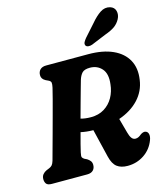

<svg xmlns="http://www.w3.org/2000/svg" viewBox="-136 -1045 997 1160"><g transform="rotate(-15 362.5 -465.0)"><path d="M687 -101Q667 -48 621 -17.2Q575 13.5 518 13.5Q476.5 13.5 451.5 -5.5Q426.5 -24.5 415 -72L372.5 -248.5Q330 -249 294.5 -257Q284 -219 276 -187.5Q268 -156 264 -138Q258.5 -114 262.8 -107.5Q267 -101 275 -96L290.5 -88.5Q303 -80.5 310.2 -71Q317.5 -61.5 317.5 -46.5Q317.5 -25.5 304.8 -12.8Q292 0 267.5 0H47Q21 0 12.2 -11.5Q3.5 -23 3.5 -40.5Q3.5 -58.5 13.2 -70.2Q23 -82 37 -88L54 -95Q66.5 -100 73.5 -108Q80.5 -116 86 -134Q92 -156.5 103.8 -199Q115.5 -241.5 129.8 -293.8Q144 -346 158.2 -398.5Q172.5 -451 183.8 -494Q195 -537 200.5 -560.5Q205 -581 203.5 -591Q202 -601 188.5 -607.5L172.5 -615Q146.5 -628.5 147 -652.5Q147 -674 160 -687Q173 -700 198 -700H461Q552 -700 614 -672Q676 -644 704.2 -592.5Q732.5 -541 721.5 -469.5Q712 -401 664.8 -350.5Q617.5 -300 541 -273.5L566 -182.5Q572 -159 581.5 -146Q591 -133 606 -133Q616 -133 625 -137.5Q634 -142 642.5 -149.5Q649 -154.5 658.5 -157.8Q668 -161 676.5 -157.5Q689 -152.5 692 -137.2Q695 -122 687 -101ZM378 -561Q372.5 -542.5 362.8 -507.2Q353 -472 340.5 -427.2Q328 -382.5 315.5 -336Q343.5 -328 379 -328Q427.5 -328 462.8 -349.8Q498 -371.5 518.8 -408.2Q539.5 -445 544 -490Q552 -554.5 523.5 -586.5Q495 -618.5 449.5 -618.5Q414.5 -618.5 400.2 -603Q386 -587.5 378 -561ZM541 -873.5Q571.5 -910 601 -929.5Q630.5 -949 662 -940Q688.5 -932 694.8 -907.5Q701 -883 687.5 -857.5Q674 -832.5 651.8 -816.8Q629.5 -801 590 -787L499 -749.5Q486.5 -745 474.5 -746.2Q462.5 -747.5 458 -756Q453.5 -766 459.2 -776.8Q465 -787.5 474.5 -799Z"/></g></svg>

Font: Fraunces 72pt SuperSoft
Style: Bold Italic
Weight: 700
Italic angle: -16°
Version: Version 1.000;[0bf87f6ff]